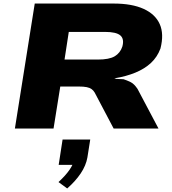

<svg xmlns="http://www.w3.org/2000/svg" viewBox="-20 -725 973 1083"><path d="M64 0 176 -705H621Q724 -705 790 -675Q856 -645 881 -589Q906 -533 885 -451Q867 -403 831.5 -370Q796 -337 744 -315.5Q692 -294 625 -283L636 -280L677 -278Q696 -272 716.5 -262Q737 -252 756 -223L874 0H621L514 -203Q507 -215 496.5 -222.5Q486 -230 469 -233.5Q452 -237 423 -237H320L282 0ZM344 -389H531Q596 -389 627 -407.5Q658 -426 670 -462Q682 -505 659 -525Q636 -545 572 -545H368ZM359 338 310 302Q350 265 372 233Q394 201 397 178L423 205H311L333 62H489L473 163Q465 209 435 253.5Q405 298 359 338Z"/></svg>

Font: Nunito Sans 7pt Expanded Black
Style: Italic
Weight: 900
Width: 7
Italic angle: -9°
Designer: Vernon Adams
Foundry: Vernon Adams
Version: Version 3.101;gftools[0.9.27]